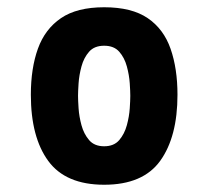

<svg xmlns="http://www.w3.org/2000/svg" viewBox="-20 -500 574 529"><path d="M267 9Q161 9 113 -56.5Q65 -122 65 -239Q65 -312 84.5 -366Q104 -420 148 -450Q192 -480 267 -480Q343 -480 387 -450Q431 -420 450 -365.5Q469 -311 469 -239Q469 -123 421.5 -57Q374 9 267 9ZM267 -97Q294 -97 308.5 -114Q323 -131 329.5 -155Q336 -179 337.5 -201.5Q339 -224 339 -236Q339 -248 337.5 -270.5Q336 -293 329.5 -317Q323 -341 308.5 -357.5Q294 -374 267 -374Q240 -374 225.5 -357.5Q211 -341 204.5 -317Q198 -293 196.5 -270.5Q195 -248 195 -236Q195 -224 196.5 -201.5Q198 -179 204.5 -155Q211 -131 225.5 -114Q240 -97 267 -97Z"/></svg>

Font: El Messiri
Style: Bold
Weight: 700
Designer: Mohamed Gaber
Foundry: Kief Type Foundry
Version: Version 2.020; ttfautohint (v1.8.3)